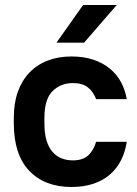

<svg xmlns="http://www.w3.org/2000/svg" viewBox="-20 -735 545 765"><path d="M265 10Q158 10 96.5 -54.5Q35 -119 35 -244V-266Q35 -324 51 -369Q67 -414 97 -445.5Q127 -477 169.5 -493.5Q212 -510 265 -510Q314 -510 352.5 -497Q391 -484 418.5 -461Q446 -438 462.5 -407Q479 -376 485 -340H363Q352 -369 330.5 -386.5Q309 -404 270 -404Q222 -404 189.5 -372Q157 -340 157 -266V-244Q157 -203 165.5 -175Q174 -147 189.5 -129.5Q205 -112 225.5 -104Q246 -96 270 -96Q309 -96 330.5 -115Q352 -134 363 -170H485Q479 -130 462.5 -97Q446 -64 418.5 -40Q391 -16 352.5 -3Q314 10 265 10ZM311 -715H445L315 -565H205Z"/></svg>

Font: PT Root UI Bold
Style: Regular
Weight: 700
Designer: Vitaly Kuzmin
Foundry: ParaType Ltd.
Version: Version 2.000G